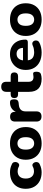

<svg xmlns="http://www.w3.org/2000/svg" viewBox="1189 -1873 695 3113"><g transform="rotate(-90 1536.5 -316.5)"><path d="M300 11Q219 11 158.5 -20.5Q98 -52 65 -110Q32 -168 32 -247Q32 -326 65 -383Q98 -440 158.5 -471Q219 -502 300 -502Q330 -502 362.5 -495.5Q395 -489 429 -472Q456 -461 463 -438Q470 -415 462.5 -392Q455 -369 435.5 -358Q416 -347 389 -360Q371 -370 352.5 -374Q334 -378 317 -378Q260 -378 229 -344Q198 -310 198 -247Q198 -184 229 -148.5Q260 -113 317 -113Q334 -113 352.5 -117Q371 -121 389 -131Q416 -145 435 -133.5Q454 -122 462 -99Q470 -76 462 -53Q454 -30 427 -19Q394 -3 362 4Q330 11 300 11Z M768 11Q688 11 628.5 -20Q569 -51 536 -109Q503 -167 503 -246Q503 -325 536 -382.5Q569 -440 628.5 -471Q688 -502 768 -502Q849 -502 908.5 -471Q968 -440 1000.5 -382.5Q1033 -325 1033 -246Q1033 -167 1000.5 -109Q968 -51 908.5 -20Q849 11 768 11ZM768 -110Q813 -110 841 -143Q869 -176 869 -246Q869 -316 841 -348.5Q813 -381 768 -381Q723 -381 695 -348.5Q667 -316 667 -246Q667 -176 695 -143Q723 -110 768 -110Z M1205 9Q1164 9 1143 -12.5Q1122 -34 1122 -74V-418Q1122 -500 1201 -500Q1280 -500 1280 -418V-406Q1298 -450 1336.5 -475.5Q1375 -501 1428 -502Q1455 -504 1468.5 -489Q1482 -474 1483 -436Q1484 -403 1469.5 -383.5Q1455 -364 1416 -361L1395 -359Q1287 -349 1287 -250V-74Q1287 -34 1266 -12.5Q1245 9 1205 9Z M1817 11Q1604 11 1604 -193V-371H1565Q1503 -371 1503 -431Q1503 -491 1565 -491H1604V-561Q1604 -602 1625.5 -623Q1647 -644 1686 -644Q1767 -644 1767 -561V-491H1856Q1919 -491 1919 -431Q1919 -403 1902.5 -387Q1886 -371 1856 -371H1767V-200Q1767 -121 1845 -121Q1859 -121 1872.5 -124Q1886 -127 1897 -127Q1911 -128 1920.5 -118Q1930 -108 1930 -74Q1930 -47 1922 -28Q1914 -9 1892 -1Q1879 4 1855.5 7.5Q1832 11 1817 11Z M2243 11Q2155 11 2091 -20.5Q2027 -52 1993 -110Q1959 -168 1959 -246Q1959 -322 1992 -379.5Q2025 -437 2082.5 -469.5Q2140 -502 2214 -502Q2287 -502 2340 -471Q2393 -440 2422 -383.5Q2451 -327 2451 -250Q2451 -213 2408 -213H2115Q2122 -159 2155 -134.5Q2188 -110 2247 -110Q2270 -110 2300 -115.5Q2330 -121 2357 -134Q2387 -146 2407 -135.5Q2427 -125 2434 -103Q2441 -81 2433 -58.5Q2425 -36 2399 -24Q2365 -7 2324.5 2Q2284 11 2243 11ZM2114 -291H2317Q2314 -343 2289 -369Q2264 -395 2221 -395Q2176 -395 2148.5 -368Q2121 -341 2114 -291Z M2775 11Q2695 11 2635.5 -20Q2576 -51 2543 -109Q2510 -167 2510 -246Q2510 -325 2543 -382.5Q2576 -440 2635.5 -471Q2695 -502 2775 -502Q2856 -502 2915.5 -471Q2975 -440 3007.5 -382.5Q3040 -325 3040 -246Q3040 -167 3007.5 -109Q2975 -51 2915.5 -20Q2856 11 2775 11ZM2775 -110Q2820 -110 2848 -143Q2876 -176 2876 -246Q2876 -316 2848 -348.5Q2820 -381 2775 -381Q2730 -381 2702 -348.5Q2674 -316 2674 -246Q2674 -176 2702 -143Q2730 -110 2775 -110Z"/></g></svg>

Font: Chiron GoRound TC EB
Style: Regular
Weight: 700
Designer: Ryoko NISHIZUKA 西塚涼子 (kana, bopomofo & ideographs); Paul D. Hunt (Latin, Greek & Cyrillic); Sandoll Communications 산돌커뮤니
Foundry: Adobe
Version: Version 1.000;hotconv 1.1.1;makeotfexe 2.6.0